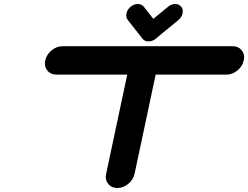

<svg xmlns="http://www.w3.org/2000/svg" viewBox="-20 -940 1241 960"><path d="M1142.6 -709Q1171.9 -709 1188.5 -688.5Q1200.7 -673.3 1200.7 -653.8Q1200.7 -646.5 1198.7 -638.2Q1192.4 -608.4 1167 -587.6Q1141.6 -566.9 1112.3 -566.9H758.3L652.8 -70.8Q646.5 -41.5 621.3 -20.8Q596.2 0 566.9 0Q537.1 0 521 -21Q508.8 -35.6 508.8 -55.2Q508.8 -62.5 510.7 -70.8L616.2 -566.9H262.2Q232.9 -566.9 216.3 -587.9Q204.6 -602.5 204.6 -622.1Q204.6 -629.9 206.5 -638.2Q212.9 -667.5 238 -688.2Q263.2 -709 292.5 -709ZM892.6 -873Q888.7 -853.5 872.1 -839.8L758.8 -746.6Q742.2 -732.9 722.7 -732.9Q703.1 -732.9 692.4 -746.6L619.1 -839.8Q611.3 -850.1 611.3 -863.3Q611.3 -867.7 612.3 -873Q616.7 -892.6 633.1 -906.2Q649.4 -919.9 668.5 -919.9Q688 -919.9 699.2 -906.2L746.6 -845.7L820.3 -906.2Q836.4 -919.9 856 -919.9Q875 -919.9 886.2 -906.2Q894 -896.5 894 -883.8Q894 -878.9 892.6 -873Z"/></svg>

Font: Robtronika
Style: Italic
Weight: 400
Italic angle: -12°
Designer: GGBot
Version: 1.00